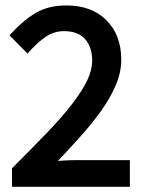

<svg xmlns="http://www.w3.org/2000/svg" viewBox="-20 -685 537 719"><path d="M24.9 -54.7Q101.6 -131.3 157 -189Q212.4 -246.6 249.8 -295.2Q287.1 -343.8 306.2 -383.1Q325.2 -422.4 325.2 -458Q325.2 -507.8 299.1 -538.1Q272.9 -568.4 218.8 -568.4Q183.1 -568.4 151.9 -547.6Q120.6 -526.9 83 -484.4L15.6 -552.7Q66.4 -608.9 114 -636.7Q161.6 -664.6 228.5 -664.6Q324.2 -664.6 379.2 -608.6Q434.1 -552.7 434.1 -461.9Q434.1 -414.1 413.8 -366.5Q393.6 -318.8 358.2 -269.3Q322.8 -219.7 275.1 -167Q227.5 -114.3 196.8 -82.5Q184.6 -81.5 212.9 -83.5Q241.2 -85.4 266.6 -85.4H466.3V14.6H24.9Z"/></svg>

Font: Pyidaungsu
Style: Bold
Weight: 700
Designer: Sun Tun
Foundry: MCF
Version: Version 2.005 July 4, 2018; ttfautohint (v1.8.1)